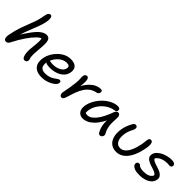

<svg xmlns="http://www.w3.org/2000/svg" viewBox="177 -1829 2910 2910"><g transform="rotate(45 1631.5 -374.0)"><path d="M80.4 9.2Q63.2 9.2 51.9 -2.8Q40.6 -14.8 37.7 -40Q34.8 -65.2 42.8 -103Q63.4 -208.4 92.4 -292.2Q121.4 -376 149.4 -444.7Q177.4 -513.4 194.6 -571Q203.4 -601.2 208 -626.9Q212.6 -652.6 217 -675.6Q221.4 -698.6 227.8 -718.6Q232 -734.4 244 -747.2Q256 -760 276 -760Q293.6 -760 303.7 -740.1Q313.8 -720.2 311.5 -678.2Q309.2 -636.2 288.6 -568.2Q269.6 -507.6 240.4 -438.2Q211.2 -368.8 183.6 -291.7Q156 -214.6 140 -129.6L118.8 -149Q195.4 -280.8 254.2 -358Q313 -435.2 360 -468.4Q407 -501.6 448.6 -501.6Q491 -501.6 509 -473.7Q527 -445.8 528 -393.6Q529 -341.4 521.8 -267.8Q514.6 -202.4 513.8 -163.1Q513 -123.8 516 -101.2Q519 -78.6 525.8 -61Q528.2 -53.2 529.2 -43.9Q530.2 -34.6 528.8 -25Q526.2 -10.2 512.6 0.1Q499 10.4 481.8 10.4Q456.6 10.4 441.5 -18.3Q426.4 -47 422.2 -94.4Q418 -141.8 425 -196.6Q432.4 -259.4 435.3 -299.3Q438.2 -339.2 437.6 -364.1Q437 -389 432.8 -406.6Q408.2 -406.2 361.9 -360.9Q315.6 -315.6 257.4 -232Q199.2 -148.4 139.4 -30.6Q127 -7.4 112.7 0.9Q98.4 9.2 80.4 9.2Z M849 10Q786.8 10 745.6 -7.5Q704.4 -25 682.1 -56.5Q659.8 -88 654.6 -130.2Q649.4 -172.4 659.4 -222Q669.6 -271.4 697.4 -320.7Q725.2 -370 766.7 -410.9Q808.2 -451.8 859.4 -476.4Q910.6 -501 967.6 -501Q1021.2 -501 1055.4 -484.1Q1089.6 -467.2 1103.2 -434.1Q1116.8 -401 1107.2 -351Q1099 -310.4 1074.6 -278.5Q1050.2 -246.6 1013.5 -225.1Q976.8 -203.6 932.2 -192.4Q887.6 -181.2 838 -181.2Q770.4 -181.2 747.8 -197.2Q725.2 -213.2 728.6 -232.8Q730.8 -244.6 738.1 -250.5Q745.4 -256.4 759.8 -256.4Q770.6 -256.4 786.3 -252.7Q802 -249 833.2 -249Q882.6 -249 923.2 -262.9Q963.8 -276.8 990 -301.4Q1016.2 -326 1022.6 -358Q1028.8 -388 1015.6 -403Q1002.4 -418 963 -418Q924.4 -418 888.5 -400.7Q852.6 -383.4 822.4 -353.2Q792.2 -323 771.3 -284.1Q750.4 -245.2 741.8 -202.2Q734.8 -166.4 741.1 -136.5Q747.4 -106.6 771.6 -88.5Q795.8 -70.4 842 -70.4Q894.2 -70.4 931.5 -83.6Q968.8 -96.8 994.7 -114.7Q1020.6 -132.6 1039 -145.8Q1057.4 -159 1070.8 -159Q1088.4 -159 1095.9 -146.3Q1103.4 -133.6 1099.2 -113.8Q1094.8 -93.8 1072.5 -72.4Q1050.2 -51 1014.8 -32.2Q979.4 -13.4 936.7 -1.7Q894 10 849 10Z M1273.4 12Q1260.2 12 1250.6 2.2Q1241 -7.6 1236.8 -24.2Q1232.6 -40.8 1236.4 -60.6Q1249.6 -125.8 1260.1 -189Q1270.6 -252.2 1275.6 -305.1Q1280.6 -358 1277.4 -391.8Q1275 -415.4 1275.3 -428.3Q1275.6 -441.2 1277.8 -454.4Q1281.8 -472 1293.9 -483.1Q1306 -494.2 1322.8 -494.2Q1341.6 -494.2 1352.6 -477.7Q1363.6 -461.2 1365.5 -420.8Q1367.4 -380.4 1357.7 -308.8Q1348 -237.2 1324.4 -127.8L1296.6 -153.8Q1323.8 -250.8 1361.4 -317.8Q1399 -384.8 1441.3 -425.2Q1483.6 -465.6 1526.2 -483.7Q1568.8 -501.8 1605 -501.8Q1632.4 -501.8 1640 -488.5Q1647.6 -475.2 1643.2 -456.4Q1640.8 -444 1629.8 -432Q1618.8 -420 1596.8 -416.2Q1541.8 -405.2 1501.1 -375.7Q1460.4 -346.2 1430.4 -300.9Q1400.4 -255.6 1378 -197.4Q1355.6 -139.2 1336 -70.4Q1326.4 -38 1318.3 -20.1Q1310.2 -2.2 1299.7 4.9Q1289.2 12 1273.4 12Z M1731.6 10Q1686.4 10 1657.6 -12Q1628.8 -34 1618.6 -73.1Q1608.4 -112.2 1618.2 -163Q1627.4 -211 1651.9 -259.5Q1676.4 -308 1712 -351.3Q1747.6 -394.6 1791.4 -428.2Q1835.2 -461.8 1883.4 -481.1Q1931.6 -500.4 1981.4 -500.4Q2004.2 -500.4 2017 -488.1Q2029.8 -475.8 2025.2 -452Q2023 -439.8 2013.9 -431.5Q2004.8 -423.2 1988.4 -421Q1918 -410.8 1858.5 -371Q1799 -331.2 1759.3 -274.5Q1719.6 -217.8 1706.8 -155.8Q1700.8 -127.4 1700.7 -103.9Q1700.6 -80.4 1710.6 -43.4L1673 -111.8Q1691 -89.2 1705.4 -82Q1719.8 -74.8 1747 -74.8Q1810.8 -74.8 1876.8 -157.1Q1942.8 -239.4 1998.6 -396Q2006 -414.8 2018.4 -425.6Q2030.8 -436.4 2047.6 -436.4Q2071.4 -436.4 2083.8 -416.7Q2096.2 -397 2094.2 -366.8Q2090.2 -303.8 2090.6 -253.6Q2091 -203.4 2101.7 -159.2Q2112.4 -115 2138.6 -68.2Q2145 -57.8 2144.5 -45Q2144 -32.2 2137.5 -20.2Q2131 -8.2 2120.3 -0.6Q2109.6 7 2095.6 7Q2081.4 7 2072.7 1Q2064 -5 2058.4 -15.6Q2043.6 -42 2032.6 -71.1Q2021.6 -100.2 2015.5 -137.4Q2009.4 -174.6 2010.4 -225.8Q2011.4 -277 2020.4 -347.4L2055.8 -347.8Q2023.4 -248 1983.3 -179.7Q1943.2 -111.4 1899.4 -69.5Q1855.6 -27.6 1812.9 -8.8Q1770.2 10 1731.6 10Z M2447.4 10Q2385.4 10 2344 -16Q2302.6 -42 2280.5 -86.2Q2258.4 -130.4 2254.1 -184.8Q2249.8 -239.2 2261 -296.2Q2270 -342.6 2286.3 -383.6Q2302.6 -424.6 2327.6 -467.8Q2333.4 -480 2343.7 -486.2Q2354 -492.4 2368 -492.4Q2389.8 -492.4 2399.3 -478.1Q2408.8 -463.8 2404.6 -441.4Q2401.8 -426.4 2395.4 -413.2Q2389 -400 2380.4 -383.7Q2371.8 -367.4 2362.9 -343.9Q2354 -320.4 2347 -285.8Q2337.8 -240.4 2339.9 -201.5Q2342 -162.6 2354.9 -133.8Q2367.8 -105 2391.5 -89.2Q2415.2 -73.4 2448.4 -73.4Q2490.2 -73.4 2526.7 -103.2Q2563.2 -133 2591.5 -194.4Q2619.8 -255.8 2638.6 -349.6Q2643.6 -377 2645.3 -394.2Q2647 -411.4 2648.3 -425.6Q2649.6 -439.8 2653.4 -456.6Q2657.4 -474.4 2665.9 -484.5Q2674.4 -494.6 2693.6 -494.6Q2712 -494.6 2722.9 -478.8Q2733.8 -463 2735.4 -428.3Q2737 -393.6 2725.4 -337.4Q2701.8 -217.8 2659.4 -140.8Q2617 -63.8 2562.7 -26.9Q2508.4 10 2447.4 10Z M2944.8 10Q2876.2 10 2838.8 -4.9Q2801.4 -19.8 2787.9 -41Q2774.4 -62.2 2778.2 -80.4Q2780.8 -95 2791.6 -104.8Q2802.4 -114.6 2818 -114.6Q2832 -114.6 2839.7 -108.4Q2847.4 -102.2 2857.8 -93.8Q2868.2 -85.4 2890.1 -79.2Q2912 -73 2953.2 -73Q3006.8 -73 3045.9 -88.9Q3085 -104.8 3104.6 -142Q3102.6 -162.2 3081.4 -175.4Q3060.2 -188.6 3028.9 -198.8Q2997.6 -209 2964.5 -219.9Q2931.4 -230.8 2903.7 -246.7Q2876 -262.6 2861.5 -286.8Q2847 -311 2855 -347.8Q2861.8 -382.8 2889.3 -411.6Q2916.8 -440.4 2956.9 -461.1Q2997 -481.8 3043.5 -492.6Q3090 -503.4 3134 -502.6Q3177 -501.6 3193.7 -484.8Q3210.4 -468 3207 -447Q3204.2 -432.8 3193.6 -424.2Q3183 -415.6 3166.2 -415.6Q3160.4 -415.6 3154.2 -416.3Q3148 -417 3139.6 -417.7Q3131.2 -418.4 3119.6 -418.4Q3059.8 -418.4 3011.1 -399Q2962.4 -379.6 2930.4 -338Q2932.6 -318.8 2953.3 -306.3Q2974 -293.8 3005.7 -283.4Q3037.4 -273 3071 -261.9Q3104.6 -250.8 3132.9 -234.4Q3161.2 -218 3176.1 -192.6Q3191 -167.2 3183 -129.2Q3173.4 -83 3138.7 -52.1Q3104 -21.2 3053.3 -5.6Q3002.6 10 2944.8 10Z"/></g></svg>

Font: Shantell Sans Light
Style: Italic
Weight: 300
Italic angle: -11°
Designer: Stephen Nixon, Anya Danilova, Shantell Martin
Foundry: Arrow Type
Version: Version 1.008;[ac192a2d6]